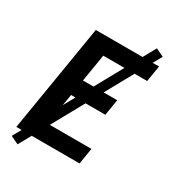

<svg xmlns="http://www.w3.org/2000/svg" viewBox="-214 -938 1028 1141"><g transform="rotate(30 300.0 -368.0)"><path d="M31 0 152 -735H586L568 -625H267L236 -437H471L453 -327H218L182 -110H483L465 0ZM89 86 34 60 521 -822 576 -796Z"/></g></svg>

Font: Iosevka Aile Extrabold Oblique
Style: Regular
Weight: 800
Italic angle: -9°
Designer: Belleve Invis
Foundry: Belleve Invis
Version: Version 31.1.0; ttfautohint (v1.8.4)